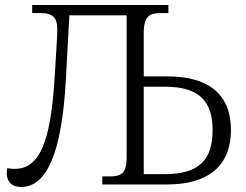

<svg xmlns="http://www.w3.org/2000/svg" viewBox="-20 -734 979 764"><path d="M64 10C165 10 226 -123 242 -416L256 -673H484V-109C484 -42 461 -32 415 -32H387V0H646C810 0 899 -76 899 -216C899 -355 815 -430 646 -430H552V-603C552 -672 576 -682 622 -682H650V-714H108V-682H141C191 -682 208 -662 208 -618C208 -591 204 -532 197 -420C181 -160 134 -62 38 -62C29 -62 19 -63 9 -65C8 -60 7 -51 7 -45C7 -13 25 10 64 10ZM552 -41V-389H636C774 -389 826 -330 826 -216C826 -100 774 -41 636 -41Z"/></svg>

Font: Noto Serif Light
Style: Regular
Weight: 300
Designer: Monotype Design Team
Foundry: Monotype Imaging Inc.
Version: Version 2.013